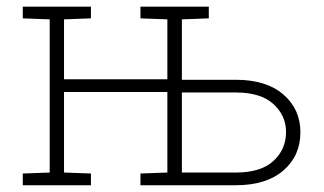

<svg xmlns="http://www.w3.org/2000/svg" viewBox="-20 -548 958 568"><path d="M47.4 0V-34.7L127 -37.6V-490.7L47.4 -493.7V-528.3H249V-493.7L169.4 -490.7V-313.5H475.1V-490.7L395.5 -493.7V-528.3H474.1H518.1H597.7V-493.7L518.1 -490.7V-312H677.7Q767.6 -312 818.1 -268.6Q868.7 -225.1 868.7 -156.7Q868.7 -86.9 818.1 -43.5Q767.6 0 677.7 0H395.5V-34.7L475.1 -37.6V-275.9H169.4V-37.6L249 -34.7V0ZM518.1 -37.6H677.7Q752 -37.6 789.1 -72Q826.2 -106.4 826.2 -157.7Q826.2 -206.1 788.8 -240.2Q751.5 -274.4 677.7 -274.4H518.1Z"/></svg>

Font: Roboto Slab ExtraLight
Style: Regular
Weight: 250
Designer: Google
Version: Version 2.000; ttfautohint (v1.8.1.43-b0c9)